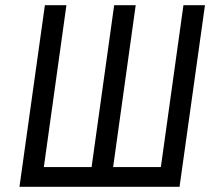

<svg xmlns="http://www.w3.org/2000/svg" viewBox="-20 -720 837 740"><path d="M55 0 153 -700H236L149 -76H333L420 -700H503L416 -76H600L687 -700H770L672 0Z"/></svg>

Font: Finlandica
Style: Italic
Weight: 400
Italic angle: -8°
Designer: Niklas Ekholm, Juho Hiilivirta, Jaakko Suomalainen
Foundry: Helsinki Type Studio
Version: Version 1.064